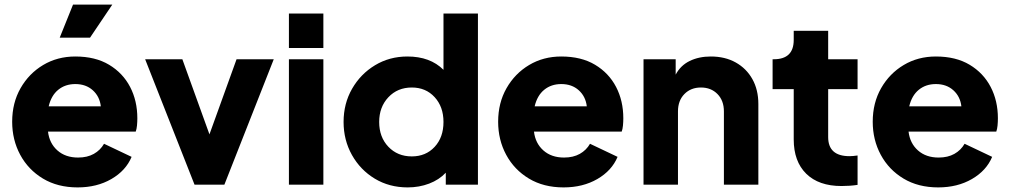

<svg xmlns="http://www.w3.org/2000/svg" viewBox="-20 -804 4398 836"><path d="M318 12Q402 12 465 -24.5Q528 -61 553 -121L433 -178Q417 -150 388.5 -134Q360 -118 320 -118Q265 -118 230 -149Q195 -180 189 -231H571Q575 -242 576.5 -257.5Q578 -273 578 -289Q578 -365 546.5 -425.5Q515 -486 455 -522Q395 -558 308 -558Q230 -558 168 -521Q106 -484 69.5 -420Q33 -356 33 -274Q33 -195 68 -130Q103 -65 167 -26.5Q231 12 318 12ZM308 -438Q354 -438 384 -411Q414 -384 419 -341H192Q203 -388 233.5 -413Q264 -438 308 -438ZM240 -640H372L469 -784H298Z M827 0H957L1172 -546H1010L892 -219L774 -546H612Z M1238 -595H1388V-745H1238ZM1238 0H1388V-546H1238Z M1755 12Q1805 12 1848.5 -4.5Q1892 -21 1921 -52V0H2061V-745H1911V-500Q1853 -558 1754 -558Q1676 -558 1613 -520Q1550 -482 1513 -417.5Q1476 -353 1476 -273Q1476 -194 1512.5 -129Q1549 -64 1612 -26Q1675 12 1755 12ZM1773 -123Q1711 -123 1671 -165Q1631 -207 1631 -273Q1631 -338 1671 -380.5Q1711 -423 1773 -423Q1834 -423 1872.5 -381Q1911 -339 1911 -273Q1911 -206 1872.5 -164.5Q1834 -123 1773 -123Z M2434 12Q2518 12 2581 -24.5Q2644 -61 2669 -121L2549 -178Q2533 -150 2504.5 -134Q2476 -118 2436 -118Q2381 -118 2346 -149Q2311 -180 2305 -231H2687Q2691 -242 2692.5 -257.5Q2694 -273 2694 -289Q2694 -365 2662.5 -425.5Q2631 -486 2571 -522Q2511 -558 2424 -558Q2346 -558 2284 -521Q2222 -484 2185.5 -420Q2149 -356 2149 -274Q2149 -195 2184 -130Q2219 -65 2283 -26.5Q2347 12 2434 12ZM2424 -438Q2470 -438 2500 -411Q2530 -384 2535 -341H2308Q2319 -388 2349.5 -413Q2380 -438 2424 -438Z M2782 0H2932V-319Q2932 -366 2960 -394.5Q2988 -423 3032 -423Q3076 -423 3104 -394.5Q3132 -366 3132 -319V0H3282V-351Q3282 -413 3256 -459.5Q3230 -506 3183.5 -532Q3137 -558 3075 -558Q3023 -558 2983 -538.5Q2943 -519 2922 -479V-546H2782Z M3644 6Q3681 6 3714 1V-127Q3693 -124 3679 -124Q3586 -124 3586 -207V-416H3714V-546H3586V-670H3436V-630Q3436 -546 3349 -546H3344V-416H3436V-197Q3436 -101 3490.5 -47.5Q3545 6 3644 6Z M4065 12Q4149 12 4212 -24.5Q4275 -61 4300 -121L4180 -178Q4164 -150 4135.5 -134Q4107 -118 4067 -118Q4012 -118 3977 -149Q3942 -180 3936 -231H4318Q4322 -242 4323.5 -257.5Q4325 -273 4325 -289Q4325 -365 4293.5 -425.5Q4262 -486 4202 -522Q4142 -558 4055 -558Q3977 -558 3915 -521Q3853 -484 3816.5 -420Q3780 -356 3780 -274Q3780 -195 3815 -130Q3850 -65 3914 -26.5Q3978 12 4065 12ZM4055 -438Q4101 -438 4131 -411Q4161 -384 4166 -341H3939Q3950 -388 3980.5 -413Q4011 -438 4055 -438Z"/></svg>

Font: Plus Jakarta Sans ExtraBold
Style: Regular
Weight: 800
Designer: Gumpita Rahayu
Foundry: Tokotype
Version: Version 2.004; ttfautohint (v1.8.3)